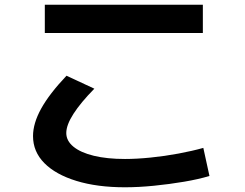

<svg xmlns="http://www.w3.org/2000/svg" viewBox="-20 -752 1040 814"><path d="M510 42Q392 42 304 15Q216 -12 168 -60.5Q120 -109 120 -175Q120 -229 154.5 -291.5Q189 -354 262 -431L380 -376Q322 -317 291.5 -269.5Q261 -222 261 -188Q261 -155 291.5 -130Q322 -105 378 -91.5Q434 -78 510 -78Q559 -78 618.5 -84Q678 -90 737 -101Q796 -112 842 -125L868 -6Q822 8 760 18.5Q698 29 632.5 35.5Q567 42 510 42ZM170 -612V-732H840V-612Z"/></svg>

Font: M PLUS 1 Thin
Style: Bold
Weight: 700
Version: Version 1.001